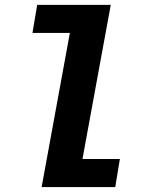

<svg xmlns="http://www.w3.org/2000/svg" viewBox="-20 -760 640 780"><path d="M149.1 0H448.2L467 -114H315L430 -740.1H131L111.9 -626.1H263.8Z"/></svg>

Font: Margiela Mono Italic Bold It
Style: Regular
Weight: 700
Designer: Mike Abbink, Paul van der Laan, Pieter van Rosmalen
Foundry: Bold Monday
Version: Version 2.003 2021